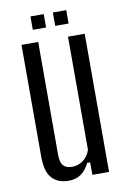

<svg xmlns="http://www.w3.org/2000/svg" viewBox="-83 -764 544 821"><g transform="rotate(-10 189.0 -353.0)"><path d="M149 7.2Q100.9 7.2 75.3 -21.4Q49.7 -50.1 49.7 -115.7V-600H122.2V-110.2Q122.2 -77.9 134.3 -63.4Q146.5 -48.9 173 -48.9Q198.7 -48.9 220.4 -64.6Q242.2 -80.4 251.6 -108.6V-600H324.1V0H251.6V-54.3H238.7Q223.7 -23.3 201.4 -8Q179.2 7.2 149 7.2ZM205.8 -655V-713.1H263.9V-655ZM108.5 -655V-713.1H166.1V-655Z"/></g></svg>

Font: Big Shoulders Thin
Style: Regular
Weight: 100
Designer: Patric King
Foundry: XO Type Co
Version: Version 2.002